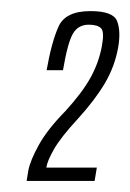

<svg xmlns="http://www.w3.org/2000/svg" viewBox="-20 -701 235 346"><path d="M28 -375H150.5L154.5 -399H63.5Q65 -410.5 77.2 -432Q89.5 -453.5 119.5 -486Q151 -520.5 169 -551Q187 -581.5 193 -616Q198 -645 191 -663Q184 -681 143 -681Q98 -681 85.5 -653.2Q73 -625.5 64 -574.5H93.5Q102 -624.5 111.5 -640.5Q121 -656.5 140 -656.5Q155.5 -656.5 162 -650.2Q168.5 -644 163.5 -617.5Q158 -588 143.2 -561.2Q128.5 -534.5 98.5 -501.5Q66 -468.5 50.2 -440.2Q34.5 -412 31 -393.5Z"/></svg>

Font: Anybody ExtraCondensed Light
Style: Italic
Weight: 300
Width: 2
Italic angle: -10°
Version: Version 1.113;gftools[0.9.25]